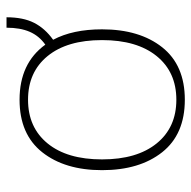

<svg xmlns="http://www.w3.org/2000/svg" viewBox="-19 -558 587 589"><g transform="rotate(-90 274.5 -263.5)"><path d="M47 -244Q47 -358 102 -427.5Q157 -497 263 -497Q375 -497 432 -418Q459 -437 471.5 -466Q484 -495 484 -537H516Q516 -486 499 -452.5Q482 -419 447 -394Q479 -334 479 -244Q479 -129 424 -59.5Q369 10 263 10Q157 10 102 -59.5Q47 -129 47 -244ZM446 -244Q446 -351 397 -411Q348 -471 263 -471Q178 -471 129 -411Q80 -351 80 -244Q80 -137 129 -76.5Q178 -16 263 -16Q348 -16 397 -76.5Q446 -137 446 -244Z"/></g></svg>

Font: Maitree ExtraLight
Style: Regular
Weight: 250
Designer: CadsonDemak Team
Foundry: CadsonDemak
Version: Version 1.002